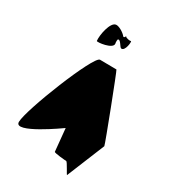

<svg xmlns="http://www.w3.org/2000/svg" viewBox="-182 -834 807 916"><g transform="rotate(30 221.0 -376.5)"><path d="M12 -113C12 -49 220 -199 220 -199L232 -75C233 -69 296 -64 301 -64C307 -64 338 -2 338 -8L423 -216C423 -224 293 -562 290 -562C290 -562 233 -563 199 -563C165 -563 12 -178 12 -113ZM141 -633C143 -627 228 -637 224 -666C222 -672 222 -692 226 -690C237 -696 251 -662 259 -660C282 -655 288 -717 282 -714C276 -711 254 -716 252 -721C250 -727 249 -710 240 -714C226 -732 196 -748 182 -746C152 -743 137 -662 141 -633Z"/></g></svg>

Font: Ampere
Style: SCUltCnd
Weight: 400
Version: Version 1